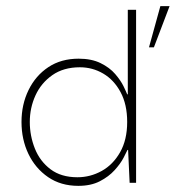

<svg xmlns="http://www.w3.org/2000/svg" viewBox="-20 -595 572 625"><path d="M235 10Q178 10 136.5 -18.5Q95 -47 72.5 -94Q50 -141 50 -198Q50 -255 73 -302Q96 -349 137.5 -376.5Q179 -404 236 -404Q278 -404 307.5 -389.5Q337 -375 355 -354Q373 -333 382 -314.5Q391 -296 394 -288H396V-563H423V0H402L397 -107H395Q392 -100 382 -81Q372 -62 353 -41Q334 -20 305 -5Q276 10 235 10ZM232 -18Q274 -18 311 -38.5Q348 -59 371 -99.5Q394 -140 394 -198Q394 -255 372.5 -295Q351 -335 316 -355.5Q281 -376 240 -376Q187 -376 150.5 -350.5Q114 -325 95.5 -284.5Q77 -244 77 -198Q77 -153 93.5 -111.5Q110 -70 144.5 -44Q179 -18 232 -18ZM465 -441 502 -575H532L481 -441Z"/></svg>

Font: Darker Grotesque Light
Style: Regular
Weight: 300
Designer: Gabriel Lam
Foundry: TypeRant
Version: Version 1.000;gftools[0.9.28]